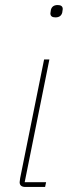

<svg xmlns="http://www.w3.org/2000/svg" viewBox="-20 -742 275 762"><path d="M200 -673Q180 -673 180 -689Q180 -691 182 -703Q187 -722 209 -722Q229 -722 229 -706Q229 -704 227 -692Q222 -673 200 -673ZM159 0H81Q58 0 58 -19Q58 -23 60 -35L155 -506H176L78 -19H163Z"/></svg>

Font: IBM Plex Sans Thin
Style: Italic
Weight: 100
Italic angle: -11.31°
Designer: Mike Abbink, Paul van der Laan, Pieter van Rosmalen
Foundry: Bold Monday
Version: Version 3.0